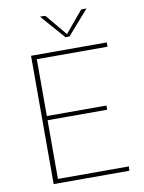

<svg xmlns="http://www.w3.org/2000/svg" viewBox="-97 -969 776 1036"><g transform="rotate(-10 291.0 -451.0)"><path d="M111.5 0ZM526.5 -703V-679.5H139V-368H465.5V-345H139V-23.5H527.5L526.5 0H111.5V-703ZM195.5 -902.5H215.5Q218.5 -902.5 222.2 -901.8Q226 -901 229 -897L320.5 -787.5L323 -784L325.5 -787.5L417 -897Q420 -901 423.8 -901.8Q427.5 -902.5 430.5 -902.5H450.5L334 -769.5H312Z"/></g></svg>

Font: Lato Thin
Style: Regular
Weight: 200
Designer: Lukasz Dziedzic
Foundry: tyPoland Lukasz Dziedzic
Version: Version 2.007; 2014-02-27